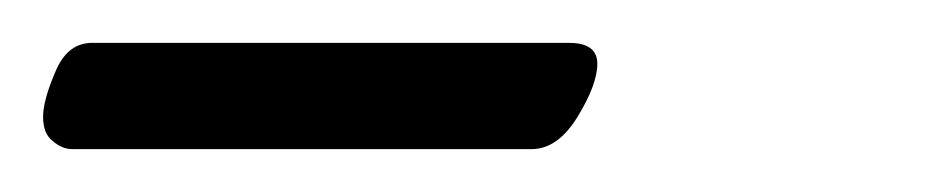

<svg xmlns="http://www.w3.org/2000/svg" viewBox="-175 -128 445 90"><path d="M74.2 -58.1H-141.1Q-146 -58.1 -150.4 -62Q-154.8 -65.4 -154.8 -73.2Q-154.8 -81.1 -148.9 -94.7Q-143.1 -108.4 -130.9 -107.9H91.8Q105 -107.9 105 -98.1Q105 -88.4 95.7 -73.2Q86.4 -58.1 74.2 -58.1Z"/></svg>

Font: EBGaramond
Style: Regular
Weight: 400
Version: Version 000.012g